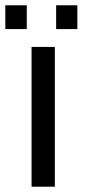

<svg xmlns="http://www.w3.org/2000/svg" viewBox="-24 -705 322 725"><path d="M183.1 0H95.2V-527.8H183.1ZM268.1 -595.2H188V-685.1H268.1ZM77.1 -595.2H-3.9V-685.1H77.1Z"/></svg>

Font: Libra Sans Modern
Style: Regular
Weight: 400
Foundry: Stefan Peev, Context Ltd
Version: Version 1.000